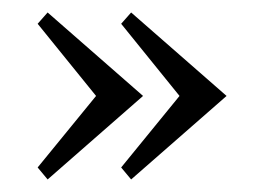

<svg xmlns="http://www.w3.org/2000/svg" viewBox="-20 -369 421 306"><path d="M173.1 -102.1 266.1 -216.1 173.1 -331.1 189 -349.1 341.1 -216.1 189 -83ZM40 -102.1 133.1 -216.1 40 -331.1 55.9 -349.1 208 -216.1 55.9 -83Z"/></svg>

Font: Linden Hill
Style: Regular
Weight: 400
Version: Version 1.202